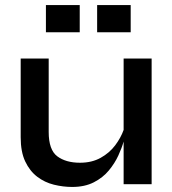

<svg xmlns="http://www.w3.org/2000/svg" viewBox="-20 -730 682 761"><path d="M581 0H470V-169Q463 -144 449 -113.5Q435 -83 411.5 -54.5Q388 -26 352 -7.5Q316 11 266 11Q230 11 193.5 2Q157 -7 127.5 -29.5Q98 -52 80 -90Q62 -128 62 -186V-498H173V-207Q173 -136 207 -110.5Q241 -85 297 -85Q344 -85 379 -104.5Q414 -124 436.5 -154Q459 -184 470 -215V-498H581ZM296 -710V-602H162V-710ZM498 -710V-602H365V-710Z"/></svg>

Font: Syne SemiBold
Style: Regular
Weight: 600
Designer: Lucas Descroix
Foundry: Bonjour Monde
Version: Version 2.200; ttfautohint (v1.8.4)